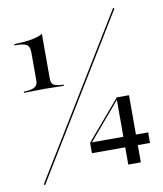

<svg xmlns="http://www.w3.org/2000/svg" viewBox="-86 -769 775 911"><g transform="rotate(-10 302.0 -313.0)"><path d="M34.7 -375.8V-381.5Q71 -382.3 86.7 -391.5Q102.4 -400.8 102.4 -421V-553.2Q102.4 -575 97.2 -585.9Q91.9 -596.8 76.2 -601.2Q60.5 -605.6 29 -605.6V-611.3Q80.6 -612.9 112.1 -618.5Q143.5 -624.2 166.9 -636.3V-418.5Q166.9 -398.4 179.8 -390.3Q192.7 -382.3 226.6 -381.5V-375.8Q208.1 -376.6 191.5 -376.6Q175 -376.6 161.7 -377Q148.4 -377.4 137.1 -377.4Q123.4 -377.4 108.9 -377Q94.4 -376.6 76.2 -376.6Q58.1 -376.6 34.7 -375.8ZM57.3 72.6 51.6 68.5 521 -699.2 526.6 -695.2ZM302.4 -37.9V-87.9L464.5 -278.2L468.5 -273.4L309.7 -86.3L308.1 -88.7H582.3V-37.9ZM462.9 45.2V-271L464.5 -278.2H523.4V45.2Z"/></g></svg>

Font: Playfair 144pt SemiExpanded Light
Style: Regular
Weight: 300
Width: 6
Designer: Claus Eggers Sørensen
Foundry: Claus Eggers Sørensen
Version: Version 2.203